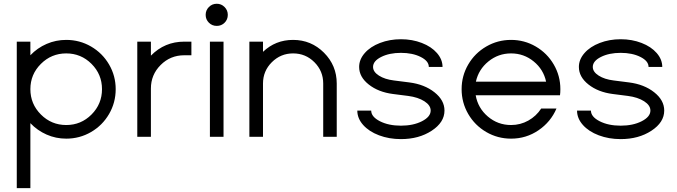

<svg xmlns="http://www.w3.org/2000/svg" viewBox="-20 -721 3570 1012"><path d="M68.4 270.5V-501.5H140.1V-429.7Q176.8 -468.3 225.6 -489.5Q274.4 -510.7 329.1 -510.7Q399.9 -510.7 460 -475.8Q520 -440.9 554.9 -381.1Q589.8 -321.3 589.8 -251Q589.8 -180.2 554.9 -120.1Q520 -60.1 460 -25.1Q399.9 9.8 329.1 9.8Q274.4 9.8 225.6 -11.7Q176.8 -33.2 140.1 -71.8V270.5ZM462.4 -117.4Q517.6 -172.9 517.6 -251Q517.6 -329.1 462.4 -384.3Q407.2 -439.5 329.1 -439.5Q251 -439.5 195.6 -384.3Q140.1 -329.1 140.1 -251Q140.1 -172.9 195.6 -117.4Q251 -62 329.1 -62Q407.2 -62 462.4 -117.4Z M703.6 0V-501.5H775.4V-427.7Q847.7 -501.5 951.2 -501.5H988.8V-429.7H951.2Q877.9 -429.7 826.7 -378.4Q775.4 -327.1 775.4 -254.4V0Z M1122.6 -701.2Q1146.5 -701.2 1163.6 -684.1Q1180.7 -667 1180.7 -642.6Q1180.7 -618.2 1163.8 -601.3Q1147 -584.5 1122.6 -584.5Q1098.1 -584.5 1081.1 -601.3Q1064 -618.2 1064 -642.6Q1064 -667 1081.1 -684.1Q1098.1 -701.2 1122.6 -701.2ZM1086.4 0V-501.5H1158.2V0Z M1294.4 0V-501.5H1366.2V-447.8Q1432.1 -510.7 1524.9 -510.7Q1620.1 -510.7 1687.5 -443.4Q1754.9 -376 1754.9 -280.8V0H1683.6V-280.8Q1683.6 -346.7 1637.2 -393.1Q1590.8 -439.5 1524.9 -439.5Q1459.5 -439.5 1412.8 -393.1Q1366.2 -346.7 1366.2 -280.8V0Z M2312.5 -368.2H2240.2Q2240.2 -399.4 2197.3 -420.9Q2154.3 -442.4 2093.3 -442.4Q2032.2 -442.4 1989.3 -420.9Q1946.3 -399.4 1946.3 -368.2H1873Q1873 -407.7 1902.6 -441.4Q1932.1 -475.1 1982.9 -494.6Q2033.7 -514.2 2093.3 -514.2Q2152.8 -514.2 2203.4 -494.6Q2253.9 -475.1 2283.2 -441.4Q2312.5 -407.7 2312.5 -368.2ZM1863.3 -138.2H1936.5Q1936.5 -105.5 1982.4 -82Q2028.3 -58.6 2093.3 -58.6Q2158.2 -58.6 2204.1 -82Q2250 -105.5 2250 -138.2Q2250 -166 2216.8 -187.3Q2183.6 -208.5 2131.8 -215.3L2051.3 -225.6Q1974.6 -235.4 1923.8 -275.4Q1873 -315.4 1873 -368.2H1946.3Q1946.3 -342.3 1977.3 -322.5Q2008.3 -302.7 2056.2 -296.9L2137.2 -286.6Q2217.3 -276.4 2270 -234.6Q2322.8 -192.9 2322.8 -138.2Q2322.8 -76.2 2255.4 -32Q2188 12.2 2093.3 12.2Q2030.8 12.2 1977.8 -7.8Q1924.8 -27.8 1894 -62.5Q1863.3 -97.2 1863.3 -138.2Z M2913.1 -148.9Q2882.8 -78.1 2818.1 -34.2Q2753.4 9.8 2673.8 9.8Q2603 9.8 2543 -25.1Q2482.9 -60.1 2448 -120.1Q2413.1 -180.2 2413.1 -251Q2413.1 -321.3 2448 -381.1Q2482.9 -440.9 2543 -475.8Q2603 -510.7 2673.8 -510.7Q2744.1 -510.7 2804 -475.8Q2863.8 -440.9 2898.7 -381.1Q2933.6 -321.3 2933.6 -251Q2933.6 -232.4 2931.6 -218.8H2861.8H2487.3Q2499 -151.4 2551.5 -106.7Q2604 -62 2673.8 -62Q2722.7 -62 2764.6 -85.4Q2806.6 -108.9 2832.5 -148.9ZM2488.3 -290.5H2858.4Q2844.7 -355 2793 -397.2Q2741.2 -439.5 2673.8 -439.5Q2606.4 -439.5 2554.4 -397.2Q2502.4 -355 2488.3 -290.5Z M3470.7 -368.2H3398.4Q3398.4 -399.4 3355.5 -420.9Q3312.5 -442.4 3251.5 -442.4Q3190.4 -442.4 3147.5 -420.9Q3104.5 -399.4 3104.5 -368.2H3031.2Q3031.2 -407.7 3060.8 -441.4Q3090.3 -475.1 3141.1 -494.6Q3191.9 -514.2 3251.5 -514.2Q3311 -514.2 3361.6 -494.6Q3412.1 -475.1 3441.4 -441.4Q3470.7 -407.7 3470.7 -368.2ZM3021.5 -138.2H3094.7Q3094.7 -105.5 3140.6 -82Q3186.5 -58.6 3251.5 -58.6Q3316.4 -58.6 3362.3 -82Q3408.2 -105.5 3408.2 -138.2Q3408.2 -166 3375 -187.3Q3341.8 -208.5 3290 -215.3L3209.5 -225.6Q3132.8 -235.4 3082 -275.4Q3031.2 -315.4 3031.2 -368.2H3104.5Q3104.5 -342.3 3135.5 -322.5Q3166.5 -302.7 3214.4 -296.9L3295.4 -286.6Q3375.5 -276.4 3428.2 -234.6Q3481 -192.9 3481 -138.2Q3481 -76.2 3413.6 -32Q3346.2 12.2 3251.5 12.2Q3189 12.2 3136 -7.8Q3083 -27.8 3052.2 -62.5Q3021.5 -97.2 3021.5 -138.2Z"/></svg>

Font: Basically A Sans Serif
Style: Regular
Weight: 400
Designer: Hyung-Suk Kim
Foundry: Mental Design
Version: 1.000